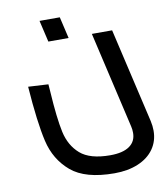

<svg xmlns="http://www.w3.org/2000/svg" viewBox="-93 -693 876 1017"><g transform="rotate(-10 345.0 -184.0)"><path d="M69 -283 177 -277 180 -237Q189 -92 205.5 -16.5Q222 59 274 104.5Q326 150 435 150Q503 150 538.5 125Q574 100 574 54Q574 35 570 19L450 -500H559L677 9Q683 36 683 61Q683 117 653 159.5Q623 202 568 225Q513 248 441 248Q284 248 207.5 183Q131 118 107 14.5Q83 -89 69 -283ZM189 -616H298L325 -500H216Z"/></g></svg>

Font: Cairo SemiBold
Style: Italic
Weight: 600
Italic angle: -13°
Designer: Mohamed Gaber, Accademia di Belle Arti di Urbino and others
Foundry: Kief Type Foundry, Accademia di Belle Arti di Urbino and others
Version: Version 3.011